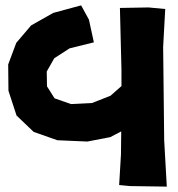

<svg xmlns="http://www.w3.org/2000/svg" viewBox="-20 -690 666 720"><path d="M429.7 -660.2 435.5 -427.7V-367.2L394.5 -331.1L325.2 -303.7L246.1 -299.8L184.6 -321.3L156.2 -366.2L155.3 -421.9L183.6 -471.7L241.2 -508.8L332 -531.2L313.5 -616.2L284.2 -669.9L179.7 -641.6L96.7 -594.7L41 -529.3L10.7 -448.2L11.7 -349.6L42 -256.8L106.4 -195.3L195.3 -164.1L307.6 -159.2L393.6 -175.8L434.6 -197.3L433.6 -110.4L426.8 3.9L467.8 7.8L605.5 9.8L595.7 -164.1L591.8 -513.7L599.6 -656.2L537.1 -662.1Z"/></svg>

Font: MaokenAssortedSans-TC
Style: Regular
Weight: 500
Version: Version 0.83